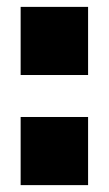

<svg xmlns="http://www.w3.org/2000/svg" viewBox="-20 -538 316 558"><path d="M40 -198H236V0H40ZM40 -518H236V-320H40Z"/></svg>

Font: Sora-SIA ExtraBold
Style: Regular
Weight: 800
Designer: Jonathan Barnbrook, Julián Moncada
Foundry: Barnbrook Fonts
Version: Version 2.000